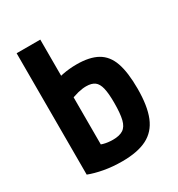

<svg xmlns="http://www.w3.org/2000/svg" viewBox="-175 -845 901 970"><g transform="rotate(-30 275.0 -360.0)"><path d="M256 10Q200 10 151 1Q102 -8 66 -22V-730H204V-72L172 -135Q190 -122 215 -115Q240 -108 270 -108Q308 -108 329.5 -122Q351 -136 359.5 -170.5Q368 -205 368 -267Q368 -322 360.5 -353Q353 -384 335.5 -397Q318 -410 286 -410Q264 -410 237.5 -403.5Q211 -397 171 -380L139 -496Q176 -514 216.5 -522Q257 -530 300 -530Q375 -530 420.5 -504.5Q466 -479 486 -422Q506 -365 506 -270Q506 -169 481 -107.5Q456 -46 401 -18Q346 10 256 10Z"/></g></svg>

Font: M PLUS Code Latin SemiExpanded
Style: Bold
Weight: 700
Width: 6
Designer: Coji Morishita
Foundry: UNDERFOREST DESIGN
Version: Version 1.002; ttfautohint (v1.8.3)